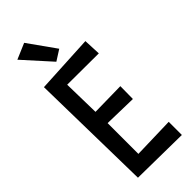

<svg xmlns="http://www.w3.org/2000/svg" viewBox="-278 -899 940 940"><g transform="rotate(-45 192.0 -429.5)"><path d="M42 -640 345 -656 349 -567 131 -568 135 -376 310 -379 309 -291 138 -295V-82L354 -88V3L54 -1ZM127 -862 228 -720 173 -685 45 -827Z"/></g></svg>

Font: Fresca
Style: Regular
Weight: 400
Designer: Iván Moreno
Foundry: Fontstage
Version: Version 1.001